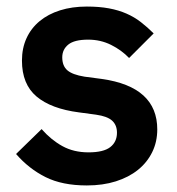

<svg xmlns="http://www.w3.org/2000/svg" viewBox="-20 -554 539 586"><path d="M245 12Q170 12 119 -13.5Q68 -39 29 -84L107 -160Q136 -127 170.5 -108Q205 -89 250 -89Q296 -89 316.5 -105Q337 -121 337 -149Q337 -172 322.5 -185.5Q308 -199 273 -204L221 -211Q136 -222 91.5 -259.5Q47 -297 47 -369Q47 -407 61 -437.5Q75 -468 101 -489.5Q127 -511 163.5 -522.5Q200 -534 245 -534Q283 -534 312.5 -528.5Q342 -523 366 -512.5Q390 -502 410 -486.5Q430 -471 449 -452L374 -377Q351 -401 319 -417Q287 -433 249 -433Q207 -433 188.5 -418Q170 -403 170 -379Q170 -353 185.5 -339.5Q201 -326 238 -320L291 -313Q460 -289 460 -159Q460 -121 444.5 -89.5Q429 -58 401 -35.5Q373 -13 333.5 -0.5Q294 12 245 12Z"/></svg>

Font: IBM Plex Sans Arabic SemiBold
Style: Regular
Weight: 600
Designer: Mike Abbink, Paul van der Laan, Pieter van Rosmalen, Wael Morcos, Khajak Apelian
Foundry: Bold Monday
Version: Version 1.1